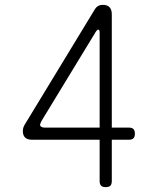

<svg xmlns="http://www.w3.org/2000/svg" viewBox="-20 -760 640 790"><path d="M390 -235V-625Q390 -633 388.5 -635.5Q387 -638 385 -638Q383 -638 380.5 -636.5Q378 -635 374 -629L150 -261Q148 -256 146.5 -252.5Q145 -249 145 -246Q145 -241 150 -238Q155 -235 164 -235ZM390 -15V-185H112Q93 -185 83.5 -194Q74 -203 74 -220Q74 -228 76 -234.5Q78 -241 81 -246L371 -723Q376 -731 384 -735.5Q392 -740 404 -740Q421 -740 430.5 -730.5Q440 -721 440 -701V-235H510Q523 -235 529 -229Q535 -223 535 -210Q535 -197 529 -191Q523 -185 510 -185H440V-15Q440 -2 434 4Q428 10 415 10Q402 10 396 4Q390 -2 390 -15Z"/></svg>

Font: Maple Mono NL Thin
Style: Regular
Weight: 250
Monospace: yes
Designer: subframe7536
Version: Version 7.000